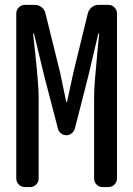

<svg xmlns="http://www.w3.org/2000/svg" viewBox="-20 -758 540 778"><path d="M81.1 0Q66.4 0 56.2 -10.3Q45.9 -20.5 45.9 -35.2V-703.1Q45.9 -717.8 56.2 -728Q66.4 -738.3 81.1 -738.3H121.1Q136.7 -738.3 148.9 -728.5Q161.1 -718.8 164.1 -704.1L223.6 -463.9L248 -346.7Q248 -344.7 250 -344.7Q252 -344.7 252 -346.7L277.3 -463.9L335.9 -704.1Q339.8 -718.8 351.6 -728.5Q363.3 -738.3 378.9 -738.3H418.9Q433.6 -738.3 443.8 -728Q454.1 -717.8 454.1 -703.1V-35.2Q454.1 -20.5 443.8 -10.3Q433.6 0 418.9 0H395.5Q380.9 0 371.1 -10.3Q361.3 -20.5 361.3 -35.2V-361.3Q361.3 -390.6 364.7 -435.1Q368.2 -479.5 374.5 -544.9Q380.9 -610.4 381.8 -620.1Q381.8 -622.1 379.9 -622.1Q377.9 -622.1 377.9 -620.1L337.9 -450.2L283.2 -236.3Q279.3 -224.6 270 -217.3Q260.7 -210 249 -210Q237.3 -210 227.5 -217.3Q217.8 -224.6 214.8 -236.3L159.2 -450.2L118.2 -620.1Q118.2 -622.1 116.2 -622.1Q114.3 -622.1 114.3 -620.1Q116.2 -601.6 122.6 -543Q128.9 -484.4 132.8 -437.5Q136.7 -390.6 136.7 -361.3V-35.2Q136.7 -20.5 126.5 -10.3Q116.2 0 102.5 0Z"/></svg>

Font: Gen Jyuu Gothic L Monospace Medium
Style: Regular
Weight: 500
Designer: [Source Han Sans]
Ryoko NISHIZUKA  (kana & ideographs); Paul D. Hunt (Latin, Greek & Cyrillic); Wenlong ZHANG  (bopomofo
Version: Version 1.002.20150607